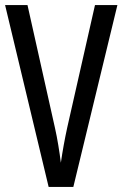

<svg xmlns="http://www.w3.org/2000/svg" viewBox="-20 -734 481 754"><path d="M441 -714 268 0H171L0 -714H88L196 -231Q203 -200 209 -163.5Q215 -127 219 -95Q229 -164 244 -233L353 -714Z"/></svg>

Font: Noto Sans Georgian ExtraCondensed
Style: Regular
Weight: 400
Width: 2
Designer: Monotype Design Team, Akaki Razmadze
Foundry: Google LLC
Version: Version 2.005; ttfautohint (v1.8.4.7-5d5b)